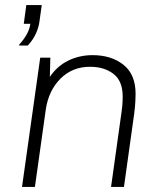

<svg xmlns="http://www.w3.org/2000/svg" viewBox="-20 -739 640 759"><path d="M56 -559V-563Q73 -581 85 -602Q97 -623 100 -645H74L84 -719H145L136 -654Q133 -631 122 -606.5Q111 -582 90 -559ZM67 0 139 -511H179L177 -435Q206 -478 250 -499.5Q294 -521 346 -521Q420 -521 468 -483Q516 -445 516 -368Q516 -359 515 -337Q514 -315 510 -286L470 0H419L461 -300Q464 -322 464.5 -337.5Q465 -353 465 -357Q465 -419 428.5 -447Q392 -475 336 -475Q266 -475 219 -428Q172 -381 161 -306L118 0Z"/></svg>

Font: Chivo Mono Medium Thin
Style: Italic
Weight: 250
Italic angle: -8.05°
Monospace: yes
Version: Version 1.008